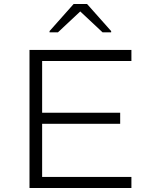

<svg xmlns="http://www.w3.org/2000/svg" viewBox="-20 -937 743 957"><path d="M127 0V-688H635V-633H190V-375H579V-320H190V-55H635V0ZM227 -776V-782L347 -917H414L534 -782V-776H491L380 -880L269 -776Z"/></svg>

Font: Saira Expanded Light
Style: Regular
Weight: 300
Width: 7
Designer: Hector Gatti with collaboration of the Omnibus-Type team
Foundry: Omnibus-Type
Version: Version 1.101